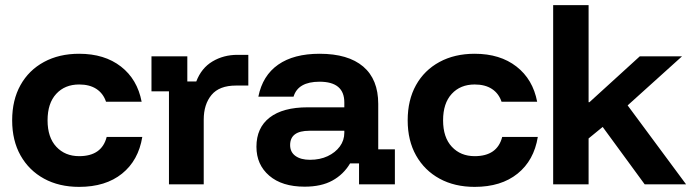

<svg xmlns="http://www.w3.org/2000/svg" viewBox="-20 -720 2708 750"><path d="M289.2 10Q210.8 10 152.1 -22.1Q93.3 -54.2 60.4 -112.5Q27.5 -170.8 27.5 -250Q27.5 -329.2 60 -387.5Q92.5 -445.8 151.7 -477.9Q210.8 -510 289.2 -510Q388.3 -510 452.5 -460Q516.7 -410 533.3 -322.5H394.2Q383.3 -355 356.7 -372.5Q330 -390 289.2 -390Q233.3 -390 199.6 -353.3Q165.8 -316.7 165.8 -250Q165.8 -183.3 200 -146.7Q234.2 -110 289.2 -110Q377.5 -110 396.7 -185H535.8Q520.8 -93.3 456.7 -41.7Q392.5 10 289.2 10Z M640 0V-363.3H571.7V-500H711.7V-401.7H746.7Q766.7 -454.2 810 -480Q853.3 -505.8 907.5 -505.8H950V-385.8H901.7Q836.7 -385.8 806.3 -349.2Q775.8 -312.5 775.8 -252.5V0Z M1170 9.2Q1081.7 9.2 1031.7 -33.8Q981.7 -76.7 981.7 -146.7Q981.7 -220.8 1033.3 -260.8Q1085 -300.8 1181.7 -300.8H1325V-320Q1325 -400.8 1228.3 -400.8Q1144.2 -400.8 1126.7 -342.5H989.2Q1005.8 -425 1066.7 -467.5Q1127.5 -510 1228.3 -510Q1340 -510 1398.8 -460Q1457.5 -410 1457.5 -314.2V-136.7H1522.5V0H1382.5V-81.7H1347.5Q1321.7 -38.3 1278.3 -14.6Q1235 9.2 1170 9.2ZM1190.8 -95.8Q1230 -95.8 1260 -110Q1290 -124.2 1307.5 -147.9Q1325 -171.7 1325 -201.7V-209.2H1188.3Q1113.3 -209.2 1113.3 -153.3Q1113.3 -125.8 1134.2 -110.8Q1155 -95.8 1190.8 -95.8Z M1834.2 10Q1755.8 10 1697.1 -22.1Q1638.3 -54.2 1605.4 -112.5Q1572.5 -170.8 1572.5 -250Q1572.5 -329.2 1605 -387.5Q1637.5 -445.8 1696.7 -477.9Q1755.8 -510 1834.2 -510Q1933.3 -510 1997.5 -460Q2061.7 -410 2078.3 -322.5H1939.2Q1928.3 -355 1901.7 -372.5Q1875 -390 1834.2 -390Q1778.3 -390 1744.6 -353.3Q1710.8 -316.7 1710.8 -250Q1710.8 -183.3 1745 -146.7Q1779.2 -110 1834.2 -110Q1922.5 -110 1941.7 -185H2080.8Q2065.8 -93.3 2001.7 -41.7Q1937.5 10 1834.2 10Z M2140.8 0V-700H2279.2V-320.8H2282.5L2479.2 -500H2644.2L2431.7 -308.3L2660 0H2498.3L2334.2 -224.2L2279.2 -179.2V0Z"/></svg>

Font: Funnel Display
Style: Bold
Weight: 700
Designer: NORD ID, Kristian Moeller
Foundry: Dicotype
Version: Version 1.000